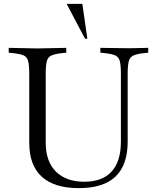

<svg xmlns="http://www.w3.org/2000/svg" viewBox="-20 -960 790 991"><path d="M387 11Q260 11 195.5 -48Q131 -107 131 -223V-577Q131 -622 125.5 -644Q120 -666 102 -674Q84 -682 45 -686L25 -688V-713L173 -710H174L322 -713V-688L302 -686Q264 -682 245.5 -673.5Q227 -665 221.5 -643.5Q216 -622 216 -577V-223Q216 -127 268.5 -74.5Q321 -22 415 -22Q508 -22 556 -74.5Q604 -127 604 -229V-577Q604 -622 598.5 -644Q593 -666 575 -674Q557 -682 518 -686L498 -688V-713L646 -711L745 -713V-688L725 -686Q687 -682 668.5 -673.5Q650 -665 644.5 -643.5Q639 -622 639 -577V-229Q639 -109 576.5 -49Q514 11 387 11ZM431 -760H419L324 -940H405Z"/></svg>

Font: Baskervville
Style: Regular
Weight: 400
Designer: Alexis Faudot, Rémi Forte, Morgane Pierson, Rafael Ribas, Tanguy Vanlaeys, Rosalie Wagner, Thomas Huot-Marchand
Foundry: ANRT
Version: Version 1.100